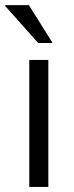

<svg xmlns="http://www.w3.org/2000/svg" viewBox="-32 -736 293 756"><path d="M83.3 0V-500H158.3V0ZM118.3 -566.7 -11.7 -712.5V-715.8H81.7L173.3 -570V-566.7Z"/></svg>

Font: Funnel Sans Light Light
Style: Regular
Weight: 300
Version: Version 1.000